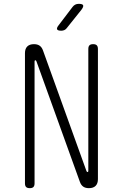

<svg xmlns="http://www.w3.org/2000/svg" viewBox="-20 -970 640 1000"><path d="M110 -693Q110 -716 122 -728Q134 -740 157 -740Q175 -740 186.5 -732Q198 -724 204 -707L430 -80Q431 -77 432.5 -75.5Q434 -74 436 -74Q438 -74 439 -75.5Q440 -77 440 -80V-715Q440 -728 446 -734Q452 -740 465 -740Q478 -740 484 -734Q490 -728 490 -715V-37Q490 -14 478 -2Q466 10 443 10Q425 10 413.5 2Q402 -6 396 -23L170 -650Q169 -653 167.5 -654.5Q166 -656 164 -656Q162 -656 161 -654.5Q160 -653 160 -650V-15Q160 -2 154 4Q148 10 135 10Q122 10 116 4Q110 -2 110 -15ZM299 -810Q281 -810 277.5 -817Q274 -824 285 -838L358 -934Q364 -942 372 -946Q380 -950 390 -950Q410 -950 413 -942.5Q416 -935 404 -919L328 -824Q323 -817 315.5 -813.5Q308 -810 299 -810Z"/></svg>

Font: Maple Mono NL Thin
Style: Regular
Weight: 250
Monospace: yes
Designer: subframe7536
Version: Version 7.000